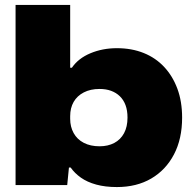

<svg xmlns="http://www.w3.org/2000/svg" viewBox="-20 -749 769 777"><path d="M453 8Q406 8 369.5 -2Q333 -12 307.5 -30Q282 -48 266 -71H259L252 0H43V-729H264V-475H271Q297 -513 346 -533.5Q395 -554 453 -554Q513 -554 561.5 -534.5Q610 -515 644.5 -478Q679 -441 698 -389.5Q717 -338 717 -273Q717 -187 684 -124Q651 -61 592 -26.5Q533 8 453 8ZM383 -157Q417 -157 442.5 -170.5Q468 -184 482 -210Q496 -236 496 -273Q496 -302 488 -323.5Q480 -345 465 -359.5Q450 -374 429.5 -381.5Q409 -389 383 -389Q346 -389 319 -375Q292 -361 278 -336.5Q264 -312 264 -279V-268Q264 -236 278 -210.5Q292 -185 319 -171Q346 -157 383 -157Z"/></svg>

Font: Mona Sans Expanded Black
Style: Regular
Weight: 900
Width: 7
Designer: Deni Anggara
Foundry: GitHub
Version: Version 2.000